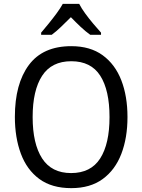

<svg xmlns="http://www.w3.org/2000/svg" viewBox="-20 -964 736 994"><path d="M640 -358Q640 -250 608 -167Q576 -84 511.5 -37Q447 10 349 10Q248 10 183.5 -37.5Q119 -85 88 -168.5Q57 -252 57 -359Q57 -530 129.5 -627.5Q202 -725 349 -725Q447 -725 511.5 -678Q576 -631 608 -548.5Q640 -466 640 -358ZM149 -358Q149 -220 198 -144Q247 -68 348 -68Q450 -68 498.5 -143.5Q547 -219 547 -358Q547 -497 499 -572Q451 -647 349 -647Q247 -647 198 -571.5Q149 -496 149 -358ZM390 -944Q401 -922 421 -894.5Q441 -867 463 -841Q485 -815 503 -795V-784H447Q423 -801 397.5 -825Q372 -849 347 -875Q321 -849 296 -825Q271 -801 248 -784H193V-795Q211 -816 232.5 -842.5Q254 -869 273.5 -895.5Q293 -922 305 -944Z"/></svg>

Font: Noto Sans Gurmukhi SemiCondensed
Style: Regular
Weight: 400
Width: 4
Designer: Jelle Bosma - Monotype Design Team
Foundry: Monotype Imaging Inc.
Version: Version 2.004; ttfautohint (v1.8.4.7-5d5b)